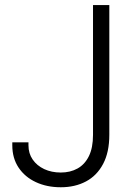

<svg xmlns="http://www.w3.org/2000/svg" viewBox="-20 -748 543 777"><path d="M226.1 9.8Q169.4 9.8 125 -11Q80.6 -31.7 55.2 -69.8Q29.8 -107.9 29.8 -159.7V-171.9H95.2V-159.7Q95.2 -127 112.3 -102.3Q129.4 -77.6 158.9 -63.7Q188.5 -49.8 226.1 -49.8Q264.6 -49.8 293.9 -66.2Q323.2 -82.5 339.8 -116.2Q356.4 -149.9 356.4 -202.6V-727.5H422.4V-202.6Q422.4 -131.8 397.2 -84.5Q372.1 -37.1 327.9 -13.7Q283.7 9.8 226.1 9.8Z"/></svg>

Font: Inter Tight Light
Style: Regular
Weight: 300
Designer: Rasmus Andersson
Foundry: rsms
Version: Version 3.004